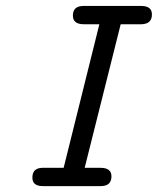

<svg xmlns="http://www.w3.org/2000/svg" viewBox="-20 -631 535 651"><path d="M89.8 -28.8Q89.8 -62 125 -62H195.8L316.9 -548.8H264.2Q227.1 -548.8 227.1 -578.1Q227.1 -610.8 263.2 -610.8Q263.7 -610.8 264.2 -610.8H459Q495.1 -610.8 495.1 -582Q495.1 -549.8 460 -548.8H389.2L267.1 -62Q267.1 -62 320.8 -62Q357.9 -62 357.9 -33.2Q357.9 0 321.8 0H125Q89.8 0 89.8 -28.8Z"/></svg>

Font: CMU Typewriter Text Variable Width
Style: Italic
Weight: 500
Italic angle: -14.04°
Version: Version 0.7.0